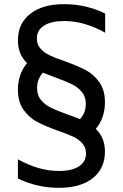

<svg xmlns="http://www.w3.org/2000/svg" viewBox="-20 -728 590 922"><path d="M157 -543Q157 -514 174.5 -494.5Q192 -475 218 -462.5Q244 -450 291 -434Q352 -412 390.5 -392Q429 -372 456.5 -334Q484 -296 484 -237Q484 -162 440 -109Q484 -67 484 0Q484 81 425.5 127.5Q367 174 263 174Q211 174 160.5 162.5Q110 151 66 129V37Q166 93 263 93Q325 93 359 71Q393 49 393 9Q393 -20 375.5 -39.5Q358 -59 332 -71.5Q306 -84 259 -100Q198 -122 159.5 -142Q121 -162 93.5 -200Q66 -238 66 -297Q66 -372 110 -425Q66 -467 66 -534Q66 -615 125 -661.5Q184 -708 288 -708Q393 -708 485 -663V-571Q385 -627 288 -627Q226 -627 191.5 -605Q157 -583 157 -543ZM246 -356Q226 -363 186 -379Q158 -348 158 -305Q158 -270 177.5 -247Q197 -224 226 -210Q255 -196 305 -178Q345 -164 364 -156Q392 -186 392 -229Q392 -264 372.5 -287Q353 -310 324.5 -324Q296 -338 246 -356Z"/></svg>

Font: Amiko
Style: Regular
Weight: 400
Designer: Pablo Impallari, Rodrigo Fuenzalida, Andres Torresi
Foundry: Impallari Type
Version: Version 1.001; ttfautohint (v1.3)